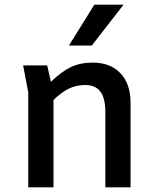

<svg xmlns="http://www.w3.org/2000/svg" viewBox="-20 -802 680 822"><path d="M539 -363V0H431V-323Q431 -381 410 -409.5Q389 -438 345 -438Q306 -438 274.5 -422.5Q243 -407 209 -374V0H101V-406L79 -522H182L198 -452Q244 -496 284 -515Q324 -534 377 -534Q453 -534 496 -488Q539 -442 539 -363ZM384 -782H509L373 -607H275Z"/></svg>

Font: Amiko SemiBold
Style: Regular
Weight: 600
Designer: Pablo Impallari, Rodrigo Fuenzalida, Andres Torresi
Foundry: Impallari Type
Version: Version 1.001; ttfautohint (v1.3)